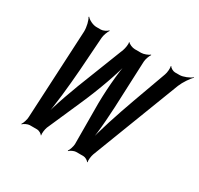

<svg xmlns="http://www.w3.org/2000/svg" viewBox="-160 -938 1194 1154"><g transform="rotate(30 437.5 -361.0)"><path d="M555 -437 565 -672C565 -688 576 -719 584 -729L582 -732C572 -722 542 -711 525 -711H481C464 -711 438 -722 432 -732L430 -729C434 -719 429 -688 423 -672L331 -437C285 -323 231 -176 211 -88H215C235 -176 249 -324 258 -439L274 -670C275 -688 287 -720 295 -730L292 -733C284 -722 259 -711 246 -711H214C190 -711 157 -728 146 -743L143 -740C154 -725 165 -682 164 -650L133 -39C133 -23 123 9 115 18L117 21C125 11 150 0 163 0H214C226 0 247 11 250 20L253 18C249 8 253 -22 259 -38L364 -277C414 -390 468 -539 487 -627H483C464 -539 452 -390 454 -277L455 -38C455 -22 445 8 437 18L440 20C447 11 472 0 484 0H535C548 0 568 11 572 21L575 18C571 9 575 -23 581 -39L816 -650C829 -682 858 -725 875 -740L874 -743C857 -728 816 -711 792 -711H760C747 -711 726 -722 722 -733L719 -730C723 -720 721 -688 714 -670L630 -438C589 -324 539 -175 521 -88H525C543 -175 551 -323 555 -437Z"/></g></svg>

Font: Asimov
Style: EdgeExtremeIt
Weight: 500
Designer: Google
Version: Version 2.000980: 2014